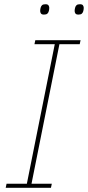

<svg xmlns="http://www.w3.org/2000/svg" viewBox="-20 -888 416 908"><path d="M7 0 11 -19H107L239 -679H143L147 -698H361L357 -679H261L129 -19H225L221 0ZM188 -819Q177 -819 173.5 -824.5Q170 -830 170 -836Q170 -843 172 -851Q174 -859 179 -863.5Q184 -868 195 -868Q206 -868 209.5 -862.5Q213 -857 213 -851Q213 -844 211 -836Q209 -828 204 -823.5Q199 -819 188 -819ZM351 -819Q340 -819 336.5 -824.5Q333 -830 333 -836Q333 -843 335 -851Q337 -859 342 -863.5Q347 -868 358 -868Q369 -868 372.5 -862.5Q376 -857 376 -851Q376 -844 374 -836Q372 -828 367 -823.5Q362 -819 351 -819Z"/></svg>

Font: IBM Plex Sans Condensed Thin
Style: Italic
Weight: 100
Width: 3
Italic angle: -11°
Designer: Mike Abbink, Paul van der Laan, Pieter van Rosmalen
Foundry: Bold Monday
Version: Version 1.3